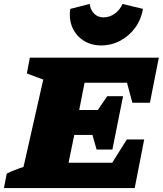

<svg xmlns="http://www.w3.org/2000/svg" viewBox="-63 -952 824 972"><path d="M-43 0 -29 -73Q-9 -83 12.5 -91.5Q34 -100 56 -107L156 -549L73 -580L88 -660H741L696 -432H607L580 -533H365L338 -395H432L480 -465H560L506 -195H426L405 -269H313L284 -128H505L579 -246H667L619 0ZM449 -722Q398 -722 359.5 -747Q321 -772 303 -814Q285 -856 293 -907L391 -932Q395 -901 414 -882.5Q433 -864 461 -864Q491 -864 517.5 -882.5Q544 -901 557 -932L661 -907Q652 -854 621.5 -812Q591 -770 546 -746Q501 -722 449 -722Z"/></svg>

Font: Piazzolla Black
Style: Italic
Weight: 900
Italic angle: -11.3°
Designer: Juan Pablo del Peral
Foundry: Huerta Tipografica
Version: Version 1.330